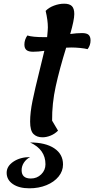

<svg xmlns="http://www.w3.org/2000/svg" viewBox="-20 -718 510 1039"><path d="M470 -499Q470 -473 454 -452Q439 -456 413.5 -458.5Q388 -461 366 -461Q347 -461 338 -460Q302 -344 281.5 -250.5Q261 -157 262 -65L294 -11Q276 7 253.5 16Q231 25 210 25Q179 25 161 7Q143 -11 143 -60Q143 -109 156 -172.5Q169 -236 194 -336L220 -443Q187 -438 159 -438Q134 -438 123 -447.5Q112 -457 112 -477Q112 -503 128 -526Q156 -517 219 -517H235Q239 -557 239 -570Q239 -608 227 -659Q244 -677 272 -687.5Q300 -698 327 -698Q356 -698 369 -685Q382 -672 382 -642Q382 -610 360 -534Q395 -539 424 -539Q450 -539 460 -529Q470 -519 470 -499ZM16 217Q16 181 53 156.5Q90 132 143 132Q122 143 109.5 162Q97 181 97 203Q97 248 147 248Q180 248 203 225.5Q226 203 226 171Q226 91 143 53Q226 53 273.5 84.5Q321 116 321 172Q321 208 297 237.5Q273 267 231.5 284Q190 301 139 301Q83 301 49.5 278Q16 255 16 217Z"/></svg>

Font: Lemonada
Style: Regular
Weight: 400
Designer: Mohamed Gaber (Arabic) Eduardo Tunni (Latin)
Foundry: Kief Type Foundry
Version: Version 3.006